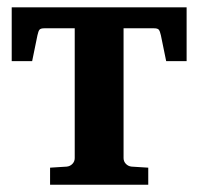

<svg xmlns="http://www.w3.org/2000/svg" viewBox="-20 -508 545 528"><path d="M437 -339.8 422.4 -411.1Q419.9 -422.4 416.7 -426.3Q413.6 -430.2 403.3 -430.2H319.8V-73.2Q319.8 -64 326.2 -57.4Q332.5 -50.8 341.8 -49.8L387.7 -46.9V0H117.7V-46.9L163.6 -49.8Q172.9 -50.8 179.2 -57.4Q185.5 -64 185.5 -73.2V-430.2H102.1Q91.8 -430.2 88.6 -426.3Q85.4 -422.4 83 -411.1L68.4 -339.8H12.2V-487.8H493.2V-339.8Z"/></svg>

Font: Charis SIL CyrE
Style: Bold
Weight: 700
Foundry: SIL International
Version: Version 5.000